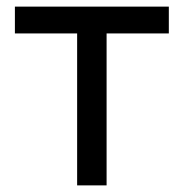

<svg xmlns="http://www.w3.org/2000/svg" viewBox="-20 -560 555 580"><path d="M213 0H302V-459H490V-540H25V-459H213Z"/></svg>

Font: Eudonet Medium
Style: Regular
Weight: 500
Designer: Mikhail Sharanda
Foundry: Mikhail Sharanda
Version: Version 4.503;Glyphs 3.1.2 (3151)